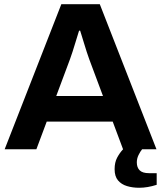

<svg xmlns="http://www.w3.org/2000/svg" viewBox="-20 -706 762 908"><path d="M638 182Q607 182 580.5 174Q554 166 538 147Q522 128 522 94Q522 62 534 39.5Q546 17 562 0L513 -131H201L152 0H2L270 -686H452L720 0H652Q643 11 635 27.5Q627 44 627 62Q627 86 640.5 99.5Q654 113 685 113H721V168Q699 175 678.5 178.5Q658 182 638 182ZM246 -252H467L402 -426Q397 -439 390 -461Q383 -483 376 -506Q369 -529 364 -545Q359 -561 359 -561H354Q354 -561 349 -545Q344 -529 337 -506Q330 -483 323 -461Q316 -439 311 -426Z"/></svg>

Font: Archivo VF Beta
Style: Regular
Weight: 400
Designer: Hector Gatti
Foundry: Omnibus-Type
Version: Version 1.002